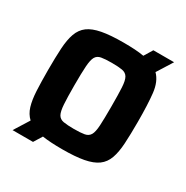

<svg xmlns="http://www.w3.org/2000/svg" viewBox="-180 -893 1063 1098"><g transform="rotate(30 352.0 -344.0)"><path d="M51 55 113 -44Q85 -70 73 -110Q61 -150 58 -208Q55 -266 55 -344Q55 -427 58.5 -487Q62 -547 76.5 -587.5Q91 -628 122.5 -651.5Q154 -675 209.5 -685.5Q265 -696 351 -696Q392 -696 425 -694Q458 -692 486 -687L520 -743H657L593 -641Q632 -602 640 -530.5Q648 -459 648 -344Q648 -261 644.5 -201Q641 -141 626.5 -100.5Q612 -60 580 -36.5Q548 -13 492.5 -2.5Q437 8 351 8Q271 8 220 0L186 55ZM351 -126Q395 -126 420 -130.5Q445 -135 456.5 -154.5Q468 -174 470.5 -219Q473 -264 473 -344Q473 -424 470.5 -469Q468 -514 456.5 -533.5Q445 -553 420 -557.5Q395 -562 351 -562Q307 -562 282 -557.5Q257 -553 246 -533.5Q235 -514 232 -469Q229 -424 229 -344Q229 -264 232 -219Q235 -174 246 -154.5Q257 -135 282 -130.5Q307 -126 351 -126Z"/></g></svg>

Font: Saira
Style: Bold
Weight: 700
Designer: Hector Gatti with collaboration of the Omnibus-Type team
Foundry: Omnibus-Type
Version: Version 1.100; ttfautohint (v1.8.3)